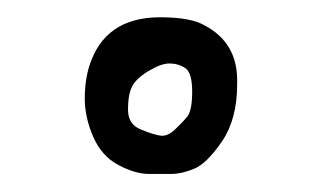

<svg xmlns="http://www.w3.org/2000/svg" viewBox="-20 -757 367 219"><path d="M162.6 -737.3C120.6 -737.3 93.8 -718.9 82 -682.1C78.5 -671.1 76.7 -658.5 76.7 -644.5C76.7 -630.5 79.8 -616.1 86.2 -601.3C92.5 -586.5 102.1 -575.7 115 -568.8C127.8 -562 139.5 -558.6 149.9 -558.6H175.3C183.1 -558.6 191.8 -560.5 201.4 -564.5C211 -568.4 221.6 -578.8 233.2 -595.7C244.7 -612.6 250.5 -634.3 250.5 -660.6V-665.5C250.5 -694.2 238.1 -715 213.4 -728C203 -734.2 186 -737.3 162.6 -737.3ZM173.3 -684.6C179.9 -684.6 185.8 -682.9 191.2 -679.4C196.5 -676 199.2 -667.1 199.2 -652.6C199.2 -638.1 197.3 -628.6 193.6 -624C189.9 -619.5 185.1 -614.5 179.4 -609.1C173.7 -603.8 168.2 -601.5 162.8 -602.3C157.5 -603.1 150 -605.5 140.4 -609.4C130.8 -613.3 126 -620.8 126 -632.1C126 -643.3 127.5 -652 130.6 -658.2C133.7 -664.4 140 -670.3 149.4 -676C158.9 -681.7 166.8 -684.6 173.3 -684.6Z"/></svg>

Font: Drukaatie burti
Style: Regular
Weight: 400
Version: Version 0.14.4